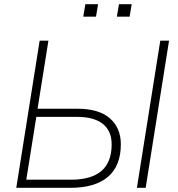

<svg xmlns="http://www.w3.org/2000/svg" viewBox="-20 -900 853 920"><path d="M58 0 170 -705H212L160 -379H351Q454 -379 506.5 -333Q559 -287 559 -209Q559 -105 497 -52.5Q435 0 317 0ZM636 0 748 -705H790L678 0ZM106 -39H321Q515 -39 515 -208Q515 -273 472.5 -306.5Q430 -340 350 -340H154ZM540 -820 550 -880H611L601 -820ZM379 -820 389 -880H450L440 -820Z"/></svg>

Font: Nunito Sans ExtraLight
Style: Italic
Weight: 200
Italic angle: -9°
Designer: Vernon Adams
Foundry: Vernon Adams
Version: Version 3.006; ttfautohint (v1.8.3)